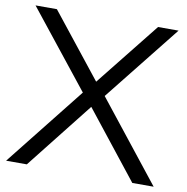

<svg xmlns="http://www.w3.org/2000/svg" viewBox="-82 -819 877 899"><g transform="rotate(10 356.5 -370.0)"><path d="M605.5 0 354.5 -317.5 304 -376.5 15 -740H116.5L356.5 -437.5L407.5 -378.5L707 0ZM5.5 0 304 -376.5 356.5 -437.5 597.5 -740H695L407.5 -378.5L354.5 -317.5L104 0Z"/></g></svg>

Font: Encode Sans SC Expanded
Style: Regular
Weight: 400
Width: 7
Designer: Multiple Designers
Foundry: Impallari Type
Version: Version 3.002